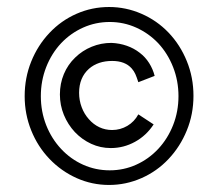

<svg xmlns="http://www.w3.org/2000/svg" viewBox="-20 -607 627 551"><path d="M122.1 -150.9Q88.4 -186 69.6 -232.7Q50.8 -279.3 50.8 -331.1Q50.8 -383.8 69.6 -430.4Q88.4 -477.1 122.1 -512.7Q155.3 -547.9 199.5 -567.4Q243.7 -586.9 293 -586.9Q341.3 -586.9 385.7 -567.6Q430.2 -548.3 463.4 -513.7Q497.1 -478.5 516.1 -431.6Q535.2 -384.8 535.2 -332Q535.2 -279.3 516.1 -232.7Q497.1 -186 463.4 -150.4Q430.2 -115.2 385.7 -95.7Q341.3 -76.2 293 -76.2Q244.1 -76.2 200 -95.9Q155.8 -115.7 122.1 -150.9ZM434.1 -179.7Q461.4 -209 476.8 -248Q492.2 -287.1 492.2 -331.1Q492.2 -375 476.8 -414.3Q461.4 -453.6 434.1 -482.9Q406.7 -511.7 370.8 -527.8Q335 -543.9 294.9 -543.9Q254.4 -543.9 218.5 -527.8Q182.6 -511.7 155.3 -482.9Q127.9 -453.6 112.5 -414.3Q97.2 -375 97.2 -331.1Q97.2 -287.1 112.5 -248Q127.9 -209 155.3 -179.7Q182.6 -150.4 218.5 -134.3Q254.4 -118.2 294.9 -118.2Q335 -118.2 370.8 -134.3Q406.7 -150.4 434.1 -179.7ZM194.8 -228Q174.8 -249.5 163.3 -277.3Q151.9 -305.2 151.9 -335.9Q151.9 -367.2 163.3 -394.5Q174.8 -421.9 195.8 -441.9Q216.3 -461.9 243.2 -472.9Q270 -483.9 299.8 -483.9Q323.2 -482.9 344 -475.6Q364.7 -468.3 380.9 -455.6Q397 -443.4 408 -426Q418.9 -408.7 423.8 -389.2L377 -371.1Q372.1 -386.2 368.4 -394.5Q364.7 -402.8 357.9 -410.6Q338.9 -432.1 301.8 -432.1Q261.2 -432.1 235.4 -409.7Q207 -384.3 207 -340.8Q207 -318.8 214.4 -299.3Q221.7 -279.8 234.9 -265.1Q248 -250 265.1 -241.9Q282.2 -233.9 301.8 -233.9Q325.2 -233.9 345.5 -245.8Q365.7 -257.8 377 -278.8L420.9 -250Q399.9 -217.8 367.4 -200Q335 -182.1 297.9 -182.1Q268.1 -182.1 241.7 -194.3Q215.3 -206.5 194.8 -228Z"/></svg>

Font: Pattaya
Style: Regular
Weight: 400
Designer: Pablo Impallari / Thai characters Designed by Thanarat Vachiruckul and Suppakit Chalermlarp
Foundry: Pablo Impallari
Version: Version 2.000